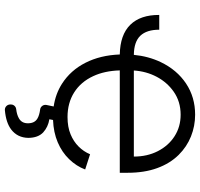

<svg xmlns="http://www.w3.org/2000/svg" viewBox="-36 -556 795 762"><g transform="rotate(90 361.0 -175.5)"><path d="M395.2 182.5V179Q394.9 170.8 400 164.6Q405.2 158.4 413.4 157.3Q435.4 154.8 449.6 146.7Q469.8 135.7 469.8 110.8Q469.8 84.2 451.3 73.2Q438.6 65.3 414.4 62.1Q407 61.1 401.8 55Q396.7 49 396.7 41.5Q396.7 38.7 397 37.3L403.1 8.5Q353 1.1 312.9 -24.5Q259.6 -58.6 229.6 -117.7Q199.6 -176.8 196.7 -253.9Q118.3 -255.3 78.8 -295.6Q39.4 -335.9 39.8 -410.5H98.4Q98.4 -360.8 122.2 -335.6Q146 -310.4 198.2 -309.7Q203.8 -367.5 226.9 -416.2Q257.8 -480.8 312 -516.9Q366.1 -552.9 435.7 -552.9Q480.8 -552.9 522 -536.4Q563.2 -519.9 595.2 -487.6Q629.3 -453.1 647.7 -402.3Q666.2 -351.6 666.2 -285.2V-253.9H259.9Q261.7 -193.2 282.7 -148.4Q305.4 -99.4 347.1 -73Q388.8 -46.5 445 -46.5Q484.7 -46.5 513.5 -58.6Q541.9 -70.3 562 -90.4Q582 -110.4 592.7 -136L653.1 -116.5Q640.3 -82 612.2 -52.9Q584.9 -24.5 545.3 -7.6Q505.7 9.2 456.7 11L453.8 25.6Q484.4 30.5 506 50.1Q527.3 70.3 527.7 109Q527 152.3 494.3 177.2Q467 197.8 418 202.1Q409.1 202.8 402.5 197.1Q396 191.4 395.2 182.5ZM601.9 -309.7Q601.9 -362.6 580.6 -404.5Q558.9 -447.1 521.3 -471.2Q483.7 -495.4 435.7 -495.4Q383.5 -495.4 344.1 -467.7Q307.2 -441.8 285.3 -400.4Q263.5 -359 260.3 -309.7Z"/></g></svg>

Font: DeltaSans Light
Style: Regular
Weight: 300
Designer: Rasmus Andersson
Foundry: rsms
Version: Version 3.012